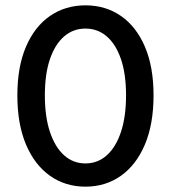

<svg xmlns="http://www.w3.org/2000/svg" viewBox="-20 -687 640 719"><path d="M300 12Q225 12 167.5 -28.5Q110 -69 77.5 -145.5Q45 -222 45 -330Q45 -437 77.5 -512.5Q110 -588 167.5 -627.5Q225 -667 300 -667Q375 -667 432.5 -627.5Q490 -588 522.5 -512.5Q555 -437 555 -330Q555 -222 522.5 -145.5Q490 -69 432.5 -28.5Q375 12 300 12ZM300 -75Q346 -75 380 -105.5Q414 -136 433 -193Q452 -250 452 -330Q452 -410 433 -465.5Q414 -521 380 -550.5Q346 -580 300 -580Q254 -580 220 -550.5Q186 -521 167 -465.5Q148 -410 148 -330Q148 -250 167 -193Q186 -136 220 -105.5Q254 -75 300 -75Z"/></svg>

Font: Source Code Pro ExtraLight Medium
Style: Regular
Weight: 500
Monospace: yes
Version: Version 1.018;hotconv 1.0.116;makeotfexe 2.5.65601